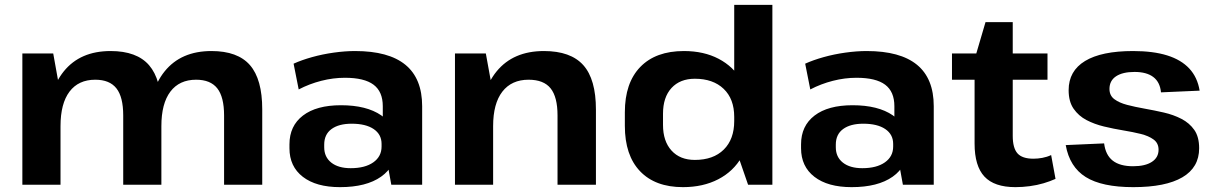

<svg xmlns="http://www.w3.org/2000/svg" viewBox="-20 -760 4998 790"><path d="M902 -285Q902 -361 874 -396.5Q846 -432 787 -432Q718 -432 681 -383Q644 -334 644 -241L590 -162V-228Q590 -383 657.5 -466.5Q725 -550 850 -550Q958 -550 1008.5 -492Q1059 -434 1059 -310V0H902ZM72 -540H199L229 -373V0H72ZM487 -285Q487 -361 459 -396.5Q431 -432 372 -432Q303 -432 266 -383Q229 -334 229 -241L175 -162V-228Q175 -383 242.5 -466.5Q310 -550 435 -550Q543 -550 593.5 -491.5Q644 -433 644 -310V0H487Z M1555 -193V-323Q1555 -383 1517 -411.5Q1479 -440 1399 -440Q1351 -440 1302 -427.5Q1253 -415 1209 -392L1188 -498Q1221 -513 1264 -525Q1307 -537 1353.5 -543.5Q1400 -550 1441 -550Q1579 -550 1648 -493.5Q1717 -437 1717 -323V0H1590ZM1379 10Q1281 10 1226 -32.5Q1171 -75 1171 -150V-166Q1171 -242 1226.5 -284.5Q1282 -327 1383 -327Q1488 -327 1548.5 -285.5Q1609 -244 1609 -169V-152Q1609 -76 1548 -33Q1487 10 1379 10ZM1423 -68Q1482 -68 1516 -92Q1550 -116 1550 -157V-168Q1550 -207 1517.5 -229Q1485 -251 1427 -251Q1374 -251 1344 -229Q1314 -207 1314 -165V-154Q1314 -114 1343 -91Q1372 -68 1423 -68Z M2274 -285Q2274 -361 2245.5 -396.5Q2217 -432 2155 -432Q2085 -432 2047 -383Q2009 -334 2009 -241L1955 -162V-228Q1955 -383 2023.5 -466.5Q2092 -550 2218 -550Q2328 -550 2380 -492Q2432 -434 2432 -309V0H2274ZM1852 -540H1979L2009 -375V0H1852Z M2790 10Q2676 10 2613.5 -55.5Q2551 -121 2551 -242V-298Q2551 -419 2614.5 -484.5Q2678 -550 2794 -550Q2876 -550 2937 -518Q2998 -486 3032 -427.5Q3066 -369 3066 -289V-255Q3066 -174 3032 -114.5Q2998 -55 2935.5 -22.5Q2873 10 2790 10ZM2839 -102Q2915 -102 2958 -144.5Q3001 -187 3001 -262V-279Q3001 -353 2957.5 -394.5Q2914 -436 2839 -436Q2778 -436 2743 -398Q2708 -360 2708 -292V-246Q2708 -179 2743 -140.5Q2778 -102 2839 -102ZM3001 -165V-740H3158V0H3058Z M3660 -193V-323Q3660 -383 3622 -411.5Q3584 -440 3504 -440Q3456 -440 3407 -427.5Q3358 -415 3314 -392L3293 -498Q3326 -513 3369 -525Q3412 -537 3458.5 -543.5Q3505 -550 3546 -550Q3684 -550 3753 -493.5Q3822 -437 3822 -323V0H3695ZM3484 10Q3386 10 3331 -32.5Q3276 -75 3276 -150V-166Q3276 -242 3331.5 -284.5Q3387 -327 3488 -327Q3593 -327 3653.5 -285.5Q3714 -244 3714 -169V-152Q3714 -76 3653 -33Q3592 10 3484 10ZM3528 -68Q3587 -68 3621 -92Q3655 -116 3655 -157V-168Q3655 -207 3622.5 -229Q3590 -251 3532 -251Q3479 -251 3449 -229Q3419 -207 3419 -165V-154Q3419 -114 3448 -91Q3477 -68 3528 -68Z M4158 10Q4071 10 4030.5 -33.5Q3990 -77 3990 -169V-516L4035 -669H4147V-201Q4147 -151 4166.5 -129Q4186 -107 4232 -107Q4250 -107 4269 -110.5Q4288 -114 4305 -122L4323 -24Q4301 -14 4274 -6Q4247 2 4217 6Q4187 10 4158 10ZM3897 -540H4290V-432H3897Z M4643 10Q4514 10 4447.5 -31.5Q4381 -73 4365 -163L4523 -170Q4529 -122 4558.5 -99Q4588 -76 4642 -76Q4692 -76 4719.5 -94Q4747 -112 4747 -144Q4747 -171 4726.5 -186Q4706 -201 4673.5 -209Q4641 -217 4601.5 -223.5Q4562 -230 4522.5 -239.5Q4483 -249 4450.5 -266Q4418 -283 4397.5 -312.5Q4377 -342 4377 -389Q4377 -468 4444.5 -509Q4512 -550 4642 -550Q4725 -550 4782.5 -532Q4840 -514 4873.5 -478Q4907 -442 4916 -387L4757 -380Q4753 -422 4725.5 -443Q4698 -464 4648 -464Q4599 -464 4572 -446Q4545 -428 4545 -394Q4545 -367 4565 -352Q4585 -337 4617.5 -328.5Q4650 -320 4689.5 -313Q4729 -306 4768.5 -297Q4808 -288 4841 -271Q4874 -254 4894 -225.5Q4914 -197 4914 -150Q4914 -71 4845 -30.5Q4776 10 4643 10Z"/></svg>

Font: Pathway Extreme 72pt
Style: Bold
Weight: 700
Designer: Eduardo Rodriguez Tunni
Foundry: Eduardo Rodriguez Tunni
Version: Version 1.001;gftools[0.9.26]